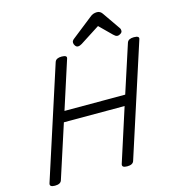

<svg xmlns="http://www.w3.org/2000/svg" viewBox="-158 -1273 1282 1417"><g transform="rotate(-15 483.5 -564.5)"><path d="M85 14Q41 14 50 -14L326 -867Q331 -881 344 -887.5Q357 -894 378 -894Q424 -894 413 -867L295 -501H759L878 -867Q883 -881 896 -887.5Q909 -894 930 -894Q976 -894 965 -867L689 -14Q685 0 672 7Q659 14 637 14Q593 14 602 -14L733 -421H269L137 -14Q133 0 120 7Q107 14 85 14ZM515 -935Q503 -935 494.5 -947Q486 -959 486 -970Q486 -980 489.5 -985Q493 -990 497 -994L657 -1120Q672 -1133 685.5 -1138Q699 -1143 715 -1143Q728 -1143 738.5 -1136.5Q749 -1130 757 -1117L847 -987Q852 -980 853 -974.5Q854 -969 854 -964Q854 -952 841 -943.5Q828 -935 819 -935Q809 -935 801.5 -940Q794 -945 787 -952L696 -1042L545 -945Q538 -941 530.5 -938Q523 -935 515 -935Z"/></g></svg>

Font: Playwrite HR
Style: Regular
Weight: 400
Designer: Veronika Burian, José Scaglione
Foundry: TypeTogether
Version: Version 1.002